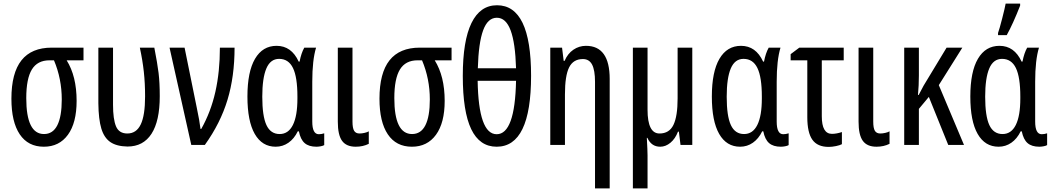

<svg xmlns="http://www.w3.org/2000/svg" viewBox="-20 -800 5811 1060"><path d="M222 10Q135 10 89 -58.5Q43 -127 43 -255Q43 -397 98.5 -467Q154 -537 266 -537H441V-467H348Q403 -379 403 -243Q403 -122 355 -56Q307 10 222 10ZM223 -60Q272 -60 296.5 -108.5Q321 -157 321 -251Q321 -365 278 -467H253Q187 -467 156 -416.5Q125 -366 125 -258Q125 -60 223 -60Z M523 -230V-537H604V-222Q604 -142 620.5 -102.5Q637 -63 683 -63Q733 -63 757 -113Q781 -163 781 -268Q781 -340 774 -404Q767 -468 752 -537H832Q849 -450 855.5 -397Q862 -344 862 -269Q862 -132 816.5 -61.5Q771 9 684 9Q624 8 589.5 -15.5Q555 -39 539.5 -90Q524 -141 523 -230Z M999 -537 1066 -207Q1082 -132 1087 -88H1091Q1144 -182 1169 -293Q1194 -404 1194 -537H1275Q1275 -378 1236 -249Q1197 -120 1111 0H1036L916 -537Z M1346 -267Q1346 -404 1388 -475.5Q1430 -547 1507 -547Q1589 -547 1629 -460H1634Q1643 -507 1660 -537H1725Q1704 -468 1704 -349V-129Q1704 -59 1740 -59Q1755 -59 1770 -64V1Q1764 5 1751 7.5Q1738 10 1727 10Q1685 10 1662 -10Q1639 -30 1630 -75H1624Q1604 -34 1572.5 -12Q1541 10 1502 10Q1427 10 1386.5 -60.5Q1346 -131 1346 -267ZM1622 -256V-267Q1622 -374 1597.5 -424.5Q1573 -475 1521 -475Q1473 -475 1450.5 -422Q1428 -369 1428 -266Q1428 -159 1451 -109.5Q1474 -60 1524 -60Q1572 -60 1597 -110Q1622 -160 1622 -256Z M1926 -129Q1926 -93 1935 -78Q1944 -63 1965 -63Q1978 -63 1993 -66.5Q2008 -70 2016 -75V-6Q1984 10 1944 10Q1892 10 1868.5 -22.5Q1845 -55 1845 -128V-537H1926Z M2254 10Q2167 10 2121 -58.5Q2075 -127 2075 -255Q2075 -397 2130.5 -467Q2186 -537 2298 -537H2473V-467H2380Q2435 -379 2435 -243Q2435 -122 2387 -56Q2339 10 2254 10ZM2255 -60Q2304 -60 2328.5 -108.5Q2353 -157 2353 -251Q2353 -365 2310 -467H2285Q2219 -467 2188 -416.5Q2157 -366 2157 -258Q2157 -60 2255 -60Z M2722 10Q2628 10 2581.5 -87Q2535 -184 2535 -381Q2535 -575 2583 -673Q2631 -771 2724 -771Q2912 -771 2912 -382Q2912 10 2722 10ZM2618 -423H2829Q2825 -563 2799 -632.5Q2773 -702 2723 -702Q2673 -702 2647.5 -633Q2622 -564 2618 -423ZM2829 -354H2617Q2622 -59 2722 -59Q2823 -59 2829 -354Z M3346 -364V240H3265V-348Q3265 -412 3249 -443Q3233 -474 3198 -474Q3145 -474 3122 -428Q3099 -382 3099 -279V0H3018V-537H3083L3092 -464H3097Q3114 -504 3145.5 -525.5Q3177 -547 3215 -547Q3346 -547 3346 -364Z M3802 0H3737L3728 -73H3723Q3708 -34 3681.5 -12Q3655 10 3625 10Q3576 10 3554 -39H3551Q3555 33 3555 58V240H3474V-537H3555V-194Q3555 -63 3621 -63Q3675 -63 3698 -110.5Q3721 -158 3721 -257V-537H3802Z M3910 -267Q3910 -404 3952 -475.5Q3994 -547 4071 -547Q4153 -547 4193 -460H4198Q4207 -507 4224 -537H4289Q4268 -468 4268 -349V-129Q4268 -59 4304 -59Q4319 -59 4334 -64V1Q4328 5 4315 7.5Q4302 10 4291 10Q4249 10 4226 -10Q4203 -30 4194 -75H4188Q4168 -34 4136.5 -12Q4105 10 4066 10Q3991 10 3950.5 -60.5Q3910 -131 3910 -267ZM4186 -256V-267Q4186 -374 4161.5 -424.5Q4137 -475 4085 -475Q4037 -475 4014.5 -422Q3992 -369 3992 -266Q3992 -159 4015 -109.5Q4038 -60 4088 -60Q4136 -60 4161 -110Q4186 -160 4186 -256Z M4638 -467H4517V-158Q4517 -61 4573 -61Q4598 -61 4628 -71V-4Q4617 2 4595.5 6.5Q4574 11 4555 11Q4493 11 4465 -28.5Q4437 -68 4437 -153V-467H4345V-501L4393 -537H4638Z M4801 -129Q4801 -93 4810 -78Q4819 -63 4840 -63Q4853 -63 4868 -66.5Q4883 -70 4891 -75V-6Q4859 10 4819 10Q4767 10 4743.5 -22.5Q4720 -55 4720 -128V-537H4801Z M5163 -330 5302 0H5215L5108 -265L5053 -199V0H4972V-537H5053V-383Q5053 -329 5048 -276H5052L5079 -327L5206 -537H5293Z M5337 -267Q5337 -404 5379 -475.5Q5421 -547 5498 -547Q5580 -547 5620 -460H5625Q5634 -507 5651 -537H5716Q5695 -468 5695 -349V-129Q5695 -59 5731 -59Q5746 -59 5761 -64V1Q5755 5 5742 7.5Q5729 10 5718 10Q5676 10 5653 -10Q5630 -30 5621 -75H5615Q5595 -34 5563.5 -12Q5532 10 5493 10Q5418 10 5377.5 -60.5Q5337 -131 5337 -267ZM5613 -256V-267Q5613 -374 5588.5 -424.5Q5564 -475 5512 -475Q5464 -475 5441.5 -422Q5419 -369 5419 -266Q5419 -159 5442 -109.5Q5465 -60 5515 -60Q5563 -60 5588 -110Q5613 -160 5613 -256ZM5490 -618Q5498 -640 5513 -698.5Q5528 -757 5532 -780H5612V-769Q5572 -667 5538 -606H5490Z"/></svg>

Font: Noto Sans UI Cond
Style: Regular
Weight: 400
Width: 3
Designer: Monotype Design Team
Foundry: Monotype Imaging Inc.
Version: Version 1.001